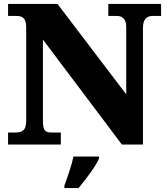

<svg xmlns="http://www.w3.org/2000/svg" viewBox="-20 -734 846 975"><path d="M21 0H289V-61H246C211 -61 198 -68 198 -121V-533L599 0H706V-593C706 -636 725 -653 755 -653H798V-714H530V-653H573C600 -653 621 -639 621 -597V-255L272 -714H21V-653H63C89 -653 113 -646 113 -597V-121C113 -68 90 -61 54 -61H21ZM307 208V221H379C415 177 465 113 483 71V61H353C345 102 321 171 307 208Z"/></svg>

Font: Noto Serif Gurmukhi Black
Style: Regular
Weight: 900
Designer: Vaibhav Singh and the Monotype Design Team
Foundry: Monotype Imaging Inc.
Version: Version 2.004